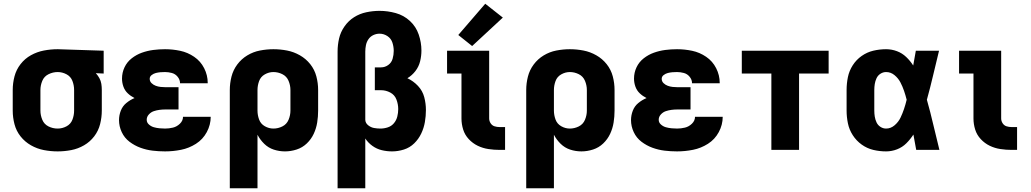

<svg xmlns="http://www.w3.org/2000/svg" viewBox="-20 -801 5512 1026"><path d="M288 8Q325 8 361 1Q397 -6 429 -24.5Q461 -43 483.5 -72.5Q506 -102 515 -138Q524 -174 524 -210V-320Q524 -337 521.5 -353Q519 -369 511 -383.5Q503 -398 492 -410L534 -408V-530L289 -538H288Q251 -538 214.5 -531Q178 -524 145.5 -506Q113 -488 90 -458.5Q67 -429 57.5 -393Q48 -357 48 -320V-210Q48 -173 57.5 -137Q67 -101 90 -72Q113 -43 145.5 -24.5Q178 -6 214.5 1Q251 8 288 8ZM288 -114Q262 -114 239 -125.5Q216 -137 206 -161Q196 -185 196 -210V-320Q196 -345 206 -369Q216 -393 239.5 -404.5Q263 -416 288 -416Q313 -416 335.5 -404Q358 -392 367 -368.5Q376 -345 376 -320V-210Q376 -185 367 -161.5Q358 -138 335.5 -126Q313 -114 288 -114Z M862 8Q905 8 947.5 -0.5Q990 -9 1027 -32.5Q1064 -56 1085 -95Q1106 -134 1106 -177H958Q958 -156 941.5 -140Q925 -124 904 -119Q883 -114 862 -114Q847 -114 832 -115.5Q817 -117 802.5 -121Q788 -125 776 -135.5Q764 -146 764 -161Q764 -177 775.5 -189.5Q787 -202 802 -207Q817 -212 832.5 -214Q848 -216 864 -216H934V-335H864Q851 -335 838 -336.5Q825 -338 812.5 -342.5Q800 -347 790 -356.5Q780 -366 780 -380Q780 -392 790.5 -400Q801 -408 813 -411Q825 -414 837 -415Q849 -416 862 -416Q880 -416 898.5 -411Q917 -406 929.5 -390.5Q942 -375 942 -357V-356H1090V-358Q1090 -399 1071 -436.5Q1052 -474 1017.5 -497.5Q983 -521 943 -529.5Q903 -538 862 -538Q830 -538 799 -534Q768 -530 738.5 -519.5Q709 -509 684 -489.5Q659 -470 645.5 -441.5Q632 -413 632 -381Q632 -359 639.5 -338Q647 -317 663 -302Q679 -287 699 -277Q675 -267 655 -250.5Q635 -234 625.5 -209.5Q616 -185 616 -159Q616 -126 630.5 -95Q645 -64 672 -43.5Q699 -23 730.5 -11.5Q762 0 795 4Q828 8 862 8Z M1208 205H1356V-81Q1370 -54 1392 -32.5Q1414 -11 1443 -1.5Q1472 8 1503 8Q1534 8 1565 -2Q1596 -12 1619.5 -34.5Q1643 -57 1656.5 -86Q1670 -115 1675 -146.5Q1680 -178 1680 -210V-320Q1680 -357 1670.5 -393Q1661 -429 1638 -458Q1615 -487 1582.5 -505.5Q1550 -524 1514 -531Q1478 -538 1441 -538Q1405 -538 1369 -531Q1333 -524 1301.5 -505Q1270 -486 1248 -456.5Q1226 -427 1217 -391.5Q1208 -356 1208 -320ZM1441 -114Q1417 -114 1395 -126.5Q1373 -139 1364.5 -162.5Q1356 -186 1356 -210V-320Q1356 -344 1364.5 -367.5Q1373 -391 1395 -403.5Q1417 -416 1441 -416Q1466 -416 1489 -404.5Q1512 -393 1522 -369Q1532 -345 1532 -320V-210Q1532 -185 1522 -161Q1512 -137 1489 -125.5Q1466 -114 1441 -114Z M1784 205H1932V-61Q1947 -38 1970 -21.5Q1993 -5 2020 1.5Q2047 8 2075 8Q2107 8 2138.5 -2Q2170 -12 2193.5 -35Q2217 -58 2231 -87.5Q2245 -117 2250.5 -149Q2256 -181 2256 -213Q2256 -248 2247 -282Q2238 -316 2213.5 -342Q2189 -368 2157 -383Q2182 -398 2200 -421.5Q2218 -445 2225 -473.5Q2232 -502 2232 -531Q2232 -574 2217.5 -616.5Q2203 -659 2170.5 -689Q2138 -719 2095 -731Q2052 -743 2008 -743Q1973 -743 1937.5 -735.5Q1902 -728 1872 -709Q1842 -690 1821 -660Q1800 -630 1792 -595.5Q1784 -561 1784 -525ZM2013 -114Q1996 -114 1979 -117Q1962 -120 1947.5 -131.5Q1933 -143 1932 -160V-525Q1932 -542 1935.5 -559.5Q1939 -577 1949 -591.5Q1959 -606 1975 -613.5Q1991 -621 2008 -621Q2031 -621 2050.5 -608Q2070 -595 2077 -573Q2084 -551 2084 -529Q2084 -508 2078 -487Q2072 -466 2054.5 -453.5Q2037 -441 2016 -441H1983V-319H2016Q2042 -319 2065.5 -306.5Q2089 -294 2098.5 -269Q2108 -244 2108 -218Q2108 -198 2103 -178Q2098 -158 2085 -142.5Q2072 -127 2052.5 -120.5Q2033 -114 2013 -114Z M2650 0H2679V-122H2650Q2636 -122 2623 -126Q2610 -130 2602 -142Q2594 -154 2594 -168V-530H2369V-408H2446V-168Q2446 -138 2455 -109Q2464 -80 2485 -57.5Q2506 -35 2533 -22Q2560 -9 2590 -4.5Q2620 0 2650 0ZM2503 -555 2667 -707 2573 -781 2429 -614Z M2792 205H2940V-81Q2954 -54 2976 -32.5Q2998 -11 3027 -1.5Q3056 8 3087 8Q3118 8 3149 -2Q3180 -12 3203.5 -34.5Q3227 -57 3240.5 -86Q3254 -115 3259 -146.5Q3264 -178 3264 -210V-320Q3264 -357 3254.5 -393Q3245 -429 3222 -458Q3199 -487 3166.5 -505.5Q3134 -524 3098 -531Q3062 -538 3025 -538Q2989 -538 2953 -531Q2917 -524 2885.5 -505Q2854 -486 2832 -456.5Q2810 -427 2801 -391.5Q2792 -356 2792 -320ZM3025 -114Q3001 -114 2979 -126.5Q2957 -139 2948.5 -162.5Q2940 -186 2940 -210V-320Q2940 -344 2948.5 -367.5Q2957 -391 2979 -403.5Q3001 -416 3025 -416Q3050 -416 3073 -404.5Q3096 -393 3106 -369Q3116 -345 3116 -320V-210Q3116 -185 3106 -161Q3096 -137 3073 -125.5Q3050 -114 3025 -114Z M3598 8Q3641 8 3683.5 -0.5Q3726 -9 3763 -32.5Q3800 -56 3821 -95Q3842 -134 3842 -177H3694Q3694 -156 3677.5 -140Q3661 -124 3640 -119Q3619 -114 3598 -114Q3583 -114 3568 -115.5Q3553 -117 3538.5 -121Q3524 -125 3512 -135.5Q3500 -146 3500 -161Q3500 -177 3511.5 -189.5Q3523 -202 3538 -207Q3553 -212 3568.5 -214Q3584 -216 3600 -216H3670V-335H3600Q3587 -335 3574 -336.5Q3561 -338 3548.5 -342.5Q3536 -347 3526 -356.5Q3516 -366 3516 -380Q3516 -392 3526.5 -400Q3537 -408 3549 -411Q3561 -414 3573 -415Q3585 -416 3598 -416Q3616 -416 3634.5 -411Q3653 -406 3665.5 -390.5Q3678 -375 3678 -357V-356H3826V-358Q3826 -399 3807 -436.5Q3788 -474 3753.5 -497.5Q3719 -521 3679 -529.5Q3639 -538 3598 -538Q3566 -538 3535 -534Q3504 -530 3474.5 -519.5Q3445 -509 3420 -489.5Q3395 -470 3381.5 -441.5Q3368 -413 3368 -381Q3368 -359 3375.5 -338Q3383 -317 3399 -302Q3415 -287 3435 -277Q3411 -267 3391 -250.5Q3371 -234 3361.5 -209.5Q3352 -185 3352 -159Q3352 -126 3366.5 -95Q3381 -64 3408 -43.5Q3435 -23 3466.5 -11.5Q3498 0 3531 4Q3564 8 3598 8Z M4102 0H4250V-408H4408V-530H3944V-408H4102Z M4715 8Q4745 8 4773.5 -3Q4802 -14 4823.5 -35.5Q4845 -57 4861 -82Q4869 -41 4876 0H5000Q4983 -67 4967.5 -134Q4952 -201 4933 -268Q4951 -333 4966.5 -399Q4982 -465 4998 -530H4874Q4867 -491 4860 -451Q4844 -476 4822.5 -496.5Q4801 -517 4773 -527.5Q4745 -538 4715 -538Q4680 -538 4646.5 -530Q4613 -522 4584.5 -502Q4556 -482 4537 -452.5Q4518 -423 4511 -389Q4504 -355 4504 -320V-210Q4504 -176 4511 -142Q4518 -108 4537 -78.5Q4556 -49 4584.5 -28.5Q4613 -8 4646.5 0Q4680 8 4715 8ZM4715 -114Q4699 -114 4685 -123Q4671 -132 4664 -147Q4657 -162 4654.5 -178Q4652 -194 4652 -210V-320Q4652 -336 4654.5 -352Q4657 -368 4664 -383Q4671 -398 4685 -407Q4699 -416 4715 -416Q4740 -416 4760 -399.5Q4780 -383 4791.5 -361Q4803 -339 4811 -315.5Q4819 -292 4825 -268Q4819 -243 4811 -219Q4803 -195 4792 -172Q4781 -149 4760.5 -131.5Q4740 -114 4715 -114Z M5386 0H5415V-122H5386Q5372 -122 5359 -126Q5346 -130 5338 -142Q5330 -154 5330 -168V-530H5105V-408H5182V-168Q5182 -138 5191 -109Q5200 -80 5221 -57.5Q5242 -35 5269 -22Q5296 -9 5326 -4.5Q5356 0 5386 0Z"/></svg>

Font: Iosevka Sparkle Heavy
Style: Regular
Weight: 900
Designer: Belleve Invis
Foundry: Belleve Invis
Version: Version 4.5.0; ttfautohint (v1.8.3)